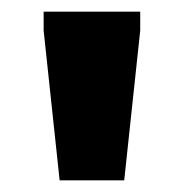

<svg xmlns="http://www.w3.org/2000/svg" viewBox="-20 -727 316 330"><path d="M82.5 -417 55 -674.5V-707H221V-674.5L193.5 -417Z"/></svg>

Font: Newsreader Caption
Style: Bold
Weight: 700
Designer: Hugues Gentile
Foundry: Production Type
Version: Version 1.001